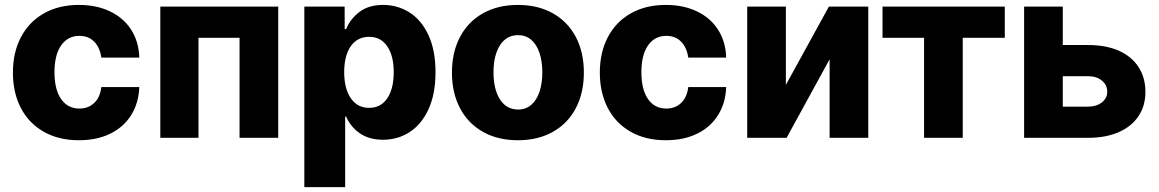

<svg xmlns="http://www.w3.org/2000/svg" viewBox="-20 -557 4684 776"><path d="M32.2 -263.7Q32.2 -344.7 64.5 -406.5Q96.7 -468.3 157 -502.7Q217.3 -537.1 298.8 -537.1Q370.6 -537.1 425.3 -510.7Q480 -484.4 510.5 -436.3Q541 -388.2 543 -324.2H389.6Q383.8 -365.2 360.6 -388.7Q337.4 -412.1 300.8 -412.1Q254.4 -412.1 227.3 -373.8Q200.2 -335.4 200.2 -265.6Q200.2 -194.8 227.1 -156.5Q253.9 -118.2 300.8 -118.2Q336.9 -118.2 360.8 -140.9Q384.8 -163.6 389.6 -205.1H543Q540.5 -140.6 510.3 -92Q480 -43.5 425.8 -16.8Q371.6 9.8 298.8 9.8Q216.8 9.8 156.5 -24.7Q96.2 -59.1 64.2 -120.8Q32.2 -182.6 32.2 -263.7Z M627.9 -530.3H1104.5V0H948.2V-404.3H782.2V0H627.9Z M1210 -530.3H1373V-439.5H1378.9Q1396 -481 1433.1 -509Q1470.2 -537.1 1528.3 -537.1Q1586.4 -537.1 1634.5 -507.1Q1682.6 -477.1 1711.4 -415.5Q1740.2 -354 1740.2 -264.6Q1740.2 -177.7 1712.2 -116.2Q1684.1 -54.7 1636 -23.4Q1587.9 7.8 1528.3 7.8Q1471.2 7.8 1433.6 -18.8Q1396 -45.4 1378.9 -85.9H1375V199.2H1210ZM1471.7 -121.1Q1519.5 -121.1 1545.4 -159.9Q1571.3 -198.7 1571.3 -265.6Q1571.3 -331.1 1545.2 -369.6Q1519 -408.2 1471.7 -408.2Q1424.3 -408.2 1397.7 -370.1Q1371.1 -332 1371.1 -265.6Q1371.1 -199.2 1397.7 -160.2Q1424.3 -121.1 1471.7 -121.1Z M1806.6 -263.7Q1806.6 -345.2 1838.9 -407Q1871.1 -468.8 1931.4 -502.9Q1991.7 -537.1 2073.2 -537.1Q2154.8 -537.1 2215.1 -502.9Q2275.4 -468.8 2307.6 -407Q2339.8 -345.2 2339.8 -263.7Q2339.8 -182.1 2307.6 -120.4Q2275.4 -58.6 2215.1 -24.4Q2154.8 9.8 2073.2 9.8Q1991.7 9.8 1931.4 -24.4Q1871.1 -58.6 1838.9 -120.4Q1806.6 -182.1 1806.6 -263.7ZM2171.9 -264.6Q2171.9 -309.1 2160.4 -343.3Q2148.9 -377.4 2127 -396.2Q2105 -415 2074.2 -415Q2026.9 -415 2000.7 -374Q1974.6 -333 1974.6 -264.6Q1974.6 -196.3 2000.7 -155.3Q2026.9 -114.3 2074.2 -114.3Q2105 -114.3 2127 -133.1Q2148.9 -151.9 2160.4 -186Q2171.9 -220.2 2171.9 -264.6Z M2404.3 -263.7Q2404.3 -344.7 2436.5 -406.5Q2468.8 -468.3 2529.1 -502.7Q2589.4 -537.1 2670.9 -537.1Q2742.7 -537.1 2797.4 -510.7Q2852.1 -484.4 2882.6 -436.3Q2913.1 -388.2 2915 -324.2H2761.7Q2755.9 -365.2 2732.7 -388.7Q2709.5 -412.1 2672.9 -412.1Q2626.5 -412.1 2599.4 -373.8Q2572.3 -335.4 2572.3 -265.6Q2572.3 -194.8 2599.1 -156.5Q2626 -118.2 2672.9 -118.2Q2709 -118.2 2732.9 -140.9Q2756.8 -163.6 2761.7 -205.1H2915Q2912.6 -140.6 2882.3 -92Q2852.1 -43.5 2797.9 -16.8Q2743.7 9.8 2670.9 9.8Q2588.9 9.8 2528.6 -24.7Q2468.3 -59.1 2436.3 -120.8Q2404.3 -182.6 2404.3 -263.7Z M3330.1 -530.3H3489.3V0H3333V-317.4L3159.2 0H3000V-530.3H3156.2V-213.9Z M3546.9 -530.3H4041V-404.3H3871.1V0H3714.8V-404.3H3546.9Z M4609.4 -185.5Q4609.4 -129.4 4581.5 -87.6Q4553.7 -45.9 4501.5 -22.9Q4449.2 0 4377.9 0H4119.1V-530.3H4275.4V-375H4377.9Q4449.7 -375 4501.7 -352.1Q4553.7 -329.1 4581.5 -286.1Q4609.4 -243.2 4609.4 -185.5ZM4377.9 -126Q4411.6 -126 4433.3 -143.1Q4455.1 -160.2 4455.1 -186.5Q4455.1 -213.9 4433.3 -231.4Q4411.6 -249 4377.9 -249H4275.4V-126Z"/></svg>

Font: Pretendard ExtraBold
Style: Regular
Weight: 800
Designer: Base glyphs from Inter by Rasmus Andersson; Hangeul glyphs from Noto Sans CJK(Source Han Sans) by Jang Soo-young and Kan
Foundry: Kil Hyung-jin
Version: Version 1.309